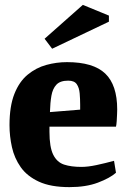

<svg xmlns="http://www.w3.org/2000/svg" viewBox="-20 -758 523 788"><path d="M265 10Q188 10 139.5 -12.5Q91 -35 65 -72Q39 -109 29 -154Q19 -199 19 -244Q19 -322 39 -372.5Q59 -423 93.5 -451.5Q128 -480 170 -491.5Q212 -503 255 -503Q363 -503 412 -456Q461 -409 461 -309Q461 -304 460.5 -290Q460 -276 459 -261Q458 -246 456 -238H183V-217Q183 -154 198.5 -123Q214 -92 243 -82.5Q272 -73 314 -73Q341 -73 376 -80.5Q411 -88 448 -98L456 -49Q431 -27 382 -8.5Q333 10 265 10ZM185 -298 309 -308V-328Q309 -352 307 -375Q305 -398 295 -412.5Q285 -427 260 -427Q227 -427 211.5 -410.5Q196 -394 191 -365Q186 -336 185 -298ZM194 -558 163 -599 320 -738 427 -694V-669Z"/></svg>

Font: Manuale ExtraBold
Style: Regular
Weight: 800
Version: Version 1.002